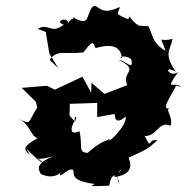

<svg xmlns="http://www.w3.org/2000/svg" viewBox="-20 -584 621 638"><path d="M132 -478 144 -406 174 -357 145 -385C170 -421 194 -402 257 -410C294 -458 288 -439 298 -424C353 -441 382 -428 385 -391C368 -391 395 -405 416 -387C426 -346 397 -383 374 -385C448 -348 382 -348 403 -301L327 -272L284 -309L283 -276L254 -329L162 -286L136 -299L52 -292L99 -246L104 -227C69 -173 86 -166 35 -195C82 -172 81 -131 105 -125C61 -99 53 -90 79 -70C52 -115 77 -72 127 -38C100 -74 82 -43 158 -65C84 -36 116 -13 115 -6C163 16 188 -12 188 -27C161 31 204 -29 222 -20C231 -12 205 16 293 27C291 35 257 36 343 33C349 -8 369 -13 377 27C351 -16 414 -39 358 4C426 -2 415 -43 407 -60C461 -85 467 -85 503 -118C467 -124 487 -81 461 -132C504 -131 505 -184 548 -166C554 -205 524 -221 548 -226C505 -210 557 -276 565 -300L581 -295C560 -317 524 -276 572 -345C544 -323 518 -371 564 -346C521 -408 548 -418 553 -455C506 -441 511 -475 530 -415C482 -444 491 -466 468 -507C472 -495 484 -496 439 -499C442 -513 416 -486 457 -485C383 -539 424 -544 406 -520C355 -541 375 -538 378 -561C308 -526 308 -576 287 -561C263 -528 281 -495 221 -527C247 -522 201 -534 199 -478C233 -542 149 -515 192 -502C148 -468 143 -510 105 -488ZM211 -200 212 -239 303 -242V-195L381 -209L362 -228C361 -211 354 -159 398 -197C402 -165 332 -97 340 -123C357 -110 345 -141 271 -76C237 -78 256 -100 244 -148C202 -129 222 -175 228 -182C226 -199 240 -203 229 -180Z"/></svg>

Font: Asimov Aggro
Style: It
Weight: 500
Designer: Google
Version: Version 2.000980; 2014